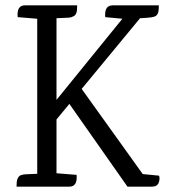

<svg xmlns="http://www.w3.org/2000/svg" viewBox="-20 -697 641 717"><path d="M401 -677H573Q573 -677 573 -669Q573 -642 559 -636Q551 -631 503 -629L285 -365L513 -47L574 -41Q578 -29 572.5 -14.5Q567 0 547 0H456L239 -309L191 -251V-50L266 -44Q270 0 239 0H42V-8Q42 -34 56 -42Q63 -45 73 -46L119 -48V-627L46 -633Q42 -677 73 -677H268V-669Q268 -642 254 -636Q247 -632 237 -631L191 -629V-324L437 -627L373 -633Q369 -677 401 -677Z"/></svg>

Font: Karma
Style: Regular
Weight: 400
Designer: Joana Correia
Foundry: Indian Type Foundry
Version: Version 1.202;PS 1.0;hotconv 1.0.78;makeotf.lib2.5.61930; tt